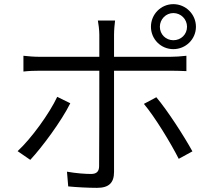

<svg xmlns="http://www.w3.org/2000/svg" viewBox="-20 -866 1040 926"><path d="M751 -737C751 -773 780 -803 816 -803C853 -803 882 -773 882 -737C882 -700 853 -672 816 -672C780 -672 751 -700 751 -737ZM708 -737C708 -677 756 -629 816 -629C876 -629 925 -677 925 -737C925 -797 876 -846 816 -846C756 -846 708 -797 708 -737ZM319 -368 256 -399C218 -318 131 -198 65 -137L126 -95C183 -156 277 -283 319 -368ZM734 -397 674 -365C727 -302 803 -177 842 -100L908 -136C868 -209 788 -333 734 -397ZM93 -597V-521C119 -524 146 -525 176 -525H459V-516C459 -469 459 -123 458 -65C458 -39 446 -27 419 -27C393 -27 347 -30 303 -38L309 33C348 37 407 40 448 40C506 40 530 15 530 -37C530 -106 530 -435 530 -516V-525H801C825 -525 853 -524 879 -523V-597C854 -594 823 -592 800 -592H530V-699C530 -720 533 -753 535 -767H452C455 -753 459 -720 459 -699V-592H176C144 -592 121 -594 93 -597Z"/></svg>

Font: ChiuKong Gothic MN Normal
Style: Regular
Weight: 350
Designer: Ryoko NISHIZUKA 西塚涼子 (kana, bopomofo & ideographs); Paul D. Hunt (Latin, Greek & Cyrillic); Sandoll Communications 산돌커뮤니
Foundry: Adobe
Version: Version 1.300